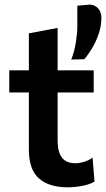

<svg xmlns="http://www.w3.org/2000/svg" viewBox="-20 -805 462 838"><path d="M274.5 12.5Q194.5 12.5 150.2 -26Q106 -64.5 106 -152.5V-401.5H20.5V-498H106V-659.5L231.5 -683V-498H389V-401.5H231.5V-190.5Q231.5 -142 250.2 -117.2Q269 -92.5 310 -92.5Q326.5 -92.5 346.5 -98.5Q366.5 -104.5 384 -117L392.5 -12.5Q374 -1 341.2 5.8Q308.5 12.5 274.5 12.5ZM291 -545Q305 -581 311.2 -620.5Q317.5 -660 317.5 -691V-780L373 -785Q394.5 -783.5 408.5 -768.2Q422.5 -753 422.5 -726.5Q422.5 -692.5 411.2 -658.8Q400 -625 382.8 -596Q365.5 -567 348 -546.5Z"/></svg>

Font: Commissioner SemiBold
Style: Regular
Weight: 600
Designer: Kostas Bartsokas
Foundry: Kostas Bartsokas
Version: Version 1.000; ttfautohint (v1.8.3)